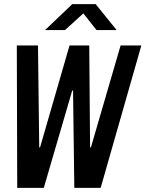

<svg xmlns="http://www.w3.org/2000/svg" viewBox="-20 -905 701 925"><path d="M63 0 61 -686H163L169 -195H173L315 -686H410L414 -195H418L561 -686H661L465 0H338L332 -469H328L191 0ZM197 -760 328 -885H441L542 -760H445L367 -859H402L293 -760Z"/></svg>

Font: Chivo Mono Medium
Style: Italic
Weight: 500
Italic angle: -8.05°
Monospace: yes
Designer: Hector Gatti
Foundry: Omnibus-Type
Version: Version 1.008